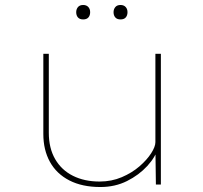

<svg xmlns="http://www.w3.org/2000/svg" viewBox="-20 -741 814 771"><path d="M383 10Q310 10 258.5 -16.5Q207 -43 180.5 -91Q154 -139 154 -203V-525H176V-208Q176 -146 201.5 -102Q227 -58 273 -35Q319 -12 380 -12Q428 -12 469 -29.5Q510 -47 540 -73Q570 -99 587 -125.5Q604 -152 604 -170V-525H626V0H606L604 -147L616 -150Q605 -111 571.5 -74.5Q538 -38 490 -14Q442 10 383 10ZM464 -663Q450 -663 443 -671Q436 -679 436 -692Q436 -704 443 -712.5Q450 -721 464 -721Q477 -721 484.5 -713Q492 -705 492 -692Q492 -679 485 -671Q478 -663 464 -663ZM314 -663Q300 -663 293 -671Q286 -679 286 -692Q286 -704 293 -712.5Q300 -721 314 -721Q327 -721 334.5 -713Q342 -705 342 -692Q342 -679 335 -671Q328 -663 314 -663Z"/></svg>

Font: Lexend Mega Thin
Style: Regular
Weight: 250
Version: Version 1.007